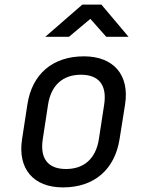

<svg xmlns="http://www.w3.org/2000/svg" viewBox="-20 -805 640 835"><path d="M177 -645H280L373 -723L442 -645H539L421 -785H338ZM254 10C389 10 479 -67 500 -200L524 -351C544 -479 474 -560 345 -560C209 -560 119 -483 99 -350L76 -200C56 -71 125 10 254 10ZM267 -70C189 -70 153 -115 166 -200L189 -350C202 -435 254 -480 332 -480C410 -480 446 -435 433 -350L410 -200C397 -115 345 -70 267 -70Z"/></svg>

Font: JetBrains Mono
Style: Italic
Weight: 400
Italic angle: -9°
Monospace: yes
Designer: Philipp Nurullin, Konstantin Bulenkov
Foundry: JetBrains
Version: Version 2.305